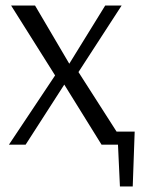

<svg xmlns="http://www.w3.org/2000/svg" viewBox="-20 -520 528 690"><path d="M411 150 404 0H345L211 -216L72 0H12L178 -249L20 -500H106L229 -291L358 -500H417L262 -261L399 -47H464L457 150Z"/></svg>

Font: Arsenal
Style: Regular
Weight: 400
Designer: Andrij Shevchenko
Foundry: Stairsfor
Version: Version 2.001;PS 002.001;hotconv 1.0.88;makeotf.lib2.5.64775